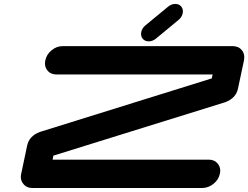

<svg xmlns="http://www.w3.org/2000/svg" viewBox="-20 -939 1240 959"><path d="M722.7 -732.4Q703.1 -732.4 692.4 -746.1Q684.6 -756.3 684.6 -769.5Q684.6 -773.9 685.5 -779.3Q689.9 -798.8 706.5 -812.5L819.8 -905.8Q836.4 -919.4 855.5 -919.4Q875 -919.4 885.7 -905.8Q893.6 -895.5 893.6 -882.8Q893.6 -877.9 892.6 -873Q888.7 -853.5 872.1 -839.8L758.8 -746.1Q742.2 -732.4 722.7 -732.4ZM1105 -428.7Q1104.5 -428.7 1104 -428.2L246.6 -161.6L242.7 -141.6H1022.5Q1051.8 -141.6 1067.9 -121.1Q1080.1 -106 1080.1 -86.4Q1080.1 -79.1 1078.1 -70.8Q1071.8 -41.5 1046.9 -21.2Q1022 -1 992.2 0H141.6Q112.3 0 96.2 -21Q84 -35.6 84 -55.2Q84 -62.5 85.9 -70.8L115.7 -212.4Q126 -259.8 178.7 -279.8H179.2L179.7 -280.3H180.2L1037.6 -547.4L1042 -566.9H262.2Q232.9 -566.9 216.3 -587.9Q204.6 -602.5 204.6 -622.1Q204.6 -629.4 206.5 -637.7Q212.4 -667 237.5 -687.7Q262.7 -708.5 292 -708.5H1142.6Q1171.9 -708.5 1188.5 -688Q1200.2 -672.4 1200.2 -652.8Q1200.2 -645.5 1198.7 -637.7L1168.5 -496.1Q1158.7 -449.2 1106 -428.7Z"/></svg>

Font: Robtronika
Style: Italic
Weight: 400
Italic angle: -12°
Designer: GGBot
Version: 1.00